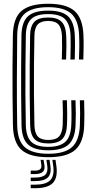

<svg xmlns="http://www.w3.org/2000/svg" viewBox="-20 -828 507 1022"><path d="M236.8 8.8Q137.8 8.8 94.1 -30.6Q50.5 -70 48.8 -160.8Q47.2 -240.8 46.8 -316.4Q46.2 -392 46.6 -471Q47 -550 48.5 -640Q50 -732.2 94.8 -770.1Q139.5 -808 236.5 -808Q333.8 -808 377.4 -769Q421 -730 424.2 -639.2Q425.5 -607.2 425.1 -575.1Q424.8 -543 423.5 -511H400.5Q401.8 -543 402.1 -575.1Q402.5 -607.2 401.2 -638.8Q398.2 -720 359.8 -754.9Q321.2 -789.8 236.5 -789.8Q151.5 -789.8 112.1 -755.6Q72.8 -721.5 71.5 -639.2Q70 -519.5 69.8 -400.1Q69.5 -280.8 71.5 -161.2Q73.2 -77 113.6 -43.2Q154 -9.5 236.8 -9.5Q324 -9.5 363.1 -44.8Q402.2 -80 405.2 -161.2Q406.5 -191 406.4 -224.8Q406.2 -258.5 405 -294.2H427.8Q429.2 -252.8 429.2 -220Q429.2 -187.2 428.2 -160.8Q425.2 -70.2 381 -30.8Q336.8 8.8 236.8 8.8ZM236.8 -28Q162 -28 129 -59Q96 -90 94.5 -161.2Q93 -249 92.5 -324.5Q92 -400 92.5 -475.6Q93 -551.2 94.2 -639.2Q95.5 -710.8 128.6 -741.1Q161.8 -771.5 236.5 -771.5Q312.2 -771.5 344 -739.5Q375.8 -707.5 378.2 -637.8Q379.5 -609.5 379.2 -580.9Q379 -552.2 377.8 -511H354.8Q356.2 -559 356.2 -586.6Q356.2 -614.2 355.5 -637.2Q353.5 -696.5 327.4 -724.8Q301.2 -753 236.5 -753Q172.5 -753 145.4 -726.1Q118.2 -699.2 117.5 -638.8Q116.2 -556.8 115.6 -481.2Q115 -405.8 115.2 -328.1Q115.5 -250.5 117.5 -162Q118.8 -100.8 146.1 -73.5Q173.5 -46.2 236.8 -46.2Q297 -46.2 326.8 -72.2Q356.5 -98.2 359.5 -163Q360.8 -188.8 360.6 -224.6Q360.5 -260.5 359.2 -294.2H382Q383.5 -256.2 383.5 -222.6Q383.5 -189 382.2 -162.2Q379.5 -91.5 346.2 -59.8Q313 -28 236.8 -28ZM236.8 -64.5Q186.5 -64.5 164.1 -87.4Q141.8 -110.2 140.5 -162Q138.8 -244.5 138.2 -319.6Q137.8 -394.8 138.2 -472.1Q138.8 -549.5 140.2 -638.8Q141.2 -689.8 163.2 -712.2Q185.2 -734.8 236.5 -734.8Q285.8 -734.8 308.1 -711.9Q330.5 -689 332.5 -636Q333.8 -606.5 333.4 -574.4Q333 -542.2 331.8 -511H309Q310.2 -545.5 310.5 -575.9Q310.8 -606.2 309.8 -636Q308 -679 291.1 -697.8Q274.2 -716.5 236.5 -716.5Q199.2 -716.5 181.8 -698.8Q164.2 -681 163.2 -637.8Q161.5 -558 160.9 -482.5Q160.2 -407 160.8 -328.9Q161.2 -250.8 163.2 -163Q164.2 -119.2 181.8 -101.1Q199.2 -83 236.8 -83Q277.8 -83 294.9 -102.4Q312 -121.8 313.8 -164Q315 -192.8 314.8 -226.2Q314.5 -259.8 313.2 -294.2H336.2Q337.5 -259.8 337.6 -225.9Q337.8 -192 336.5 -164Q334.5 -111.5 311.6 -88Q288.8 -64.5 236.8 -64.5ZM258.8 23H275.5L280.2 56.8Q288.2 118 261.2 145.9Q234.2 173.8 166.5 173.8H143.5V155H166.5Q224.2 155 247.2 131.6Q270.2 108.2 263.5 56.8ZM196.2 23H211.8L216.2 50Q224.8 98.5 166.5 98.5H143.5V80.2H166.5Q204.5 80.2 200.2 50ZM226.8 23H243.8L248.2 53.5Q254.8 96.5 235.2 116.2Q215.8 136 166.5 136H143.5V117.2H166.5Q205.8 117.2 221.1 102.1Q236.5 87 231.5 53.5Z"/></svg>

Font: Big Shoulders Inline Text
Style: Bold
Weight: 700
Designer: Patric King
Foundry: XO Type Co
Version: Version 1.000